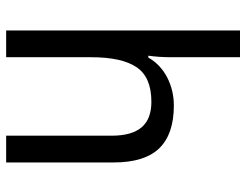

<svg xmlns="http://www.w3.org/2000/svg" viewBox="-108 -692 800 624"><g transform="rotate(90 292.0 -380.0)"><path d="M166 -537Q166 -497 161 -462H167Q190 -502 232 -523.5Q274 -545 323 -545Q416 -545 462 -497.5Q508 -450 508 -349V0H421V-343Q421 -408 394 -440Q367 -472 311 -472Q231 -472 198.5 -424Q166 -376 166 -277V0H79V-760H166Z"/></g></svg>

Font: Noto Sans Display
Style: Regular
Weight: 400
Designer: Monotype Design team
Foundry: Monotype Imaging Inc.
Version: Version 1.000